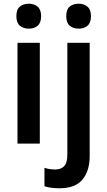

<svg xmlns="http://www.w3.org/2000/svg" viewBox="-20 -772 577 1032"><path d="M135 -752Q164 -752 182.5 -736Q201 -720 201 -685Q201 -650 182.5 -634Q164 -618 135 -618Q105 -618 86.5 -634Q68 -650 68 -685Q68 -721 86.5 -736.5Q105 -752 135 -752ZM194 -542V0H74V-542ZM336 -685Q336 -721 354.5 -736.5Q373 -752 403 -752Q432 -752 450.5 -736Q469 -720 469 -685Q469 -650 450.5 -634Q432 -618 403 -618Q373 -618 354.5 -634Q336 -650 336 -685ZM300 240Q252 240 219 229V130Q234 135 248 137Q262 139 278 139Q307 139 324.5 121.5Q342 104 342 58V-542H462V67Q462 147 423 193.5Q384 240 300 240Z"/></svg>

Font: Noto Sans Tamil SemiCondensed SemiBold
Style: Regular
Weight: 600
Width: 4
Designer: Jelle Bosma - Monotype Design Team
Foundry: Monotype Imaging Inc.
Version: Version 2.004; ttfautohint (v1.8.4.7-5d5b)